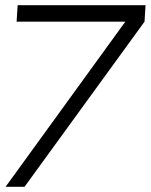

<svg xmlns="http://www.w3.org/2000/svg" viewBox="-20 -720 581 740"><path d="M1.5 0 463 -636.5H44L48 -700H541L537 -636.5L74.5 0Z"/></svg>

Font: Urbanist Light
Style: Italic
Weight: 300
Italic angle: -8°
Designer: Corey Hu
Foundry: Corey Hu
Version: Version 1.330; ttfautohint (v1.8.4.7-5d5b)